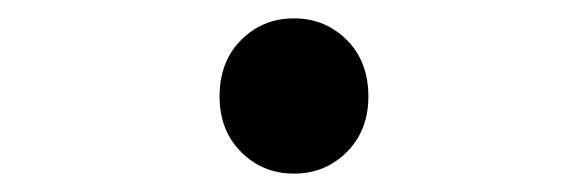

<svg xmlns="http://www.w3.org/2000/svg" viewBox="-20 -177 640 209"><path d="M219 -72Q219 -110 242.5 -133.5Q266 -157 300 -157Q334 -157 357.5 -133.5Q381 -110 381 -72Q381 -35 357.5 -11.5Q334 12 300 12Q266 12 242.5 -11.5Q219 -35 219 -72Z"/></svg>

Font: Office Code Pro
Style: Regular
Weight: 400
Designer: Nathan Rutzky & Paul D. Hunt
Foundry: Adobe Systems Incorporated
Version: Version 1.004